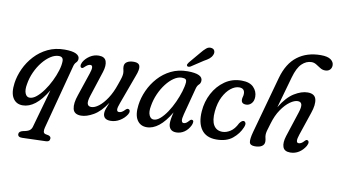

<svg xmlns="http://www.w3.org/2000/svg" viewBox="-90 -938 2445 1392"><g transform="rotate(10 1132.5 -242.5)"><path d="M140 241Q107 242 107 218.5Q107 198.5 138.5 191.5Q170.5 186 183.8 176.2Q197 166.5 202 149.5L281.5 -133.5Q237 -60 192.5 -25.8Q148 8.5 101.5 8.5Q53.5 8.5 29.8 -29.5Q6 -67.5 16 -140.5Q23.5 -194.5 48.2 -248Q73 -301.5 113.5 -345.5Q154 -389.5 209 -416Q264 -442.5 332.5 -442.5Q390 -442.5 417.2 -428.8Q444.5 -415 442.5 -391Q441 -375.5 429.8 -364.8Q418.5 -354 413.5 -333.5L289 139Q284.5 156 286.2 168.5Q288 181 300 185L324.5 190Q342 196 342 210Q342 235 313 235.5ZM106.5 -148.5Q98.5 -105.5 108.8 -80.2Q119 -55 141.5 -55Q165.5 -55 191.5 -76.2Q217.5 -97.5 242.5 -132.2Q267.5 -167 287.5 -207.8Q307.5 -248.5 319.5 -288Q331.5 -327.5 331.5 -357.5Q331.5 -389.5 299 -389.5Q270 -389.5 239.2 -369.8Q208.5 -350 181 -316Q153.5 -282 133.8 -238.8Q114 -195.5 106.5 -148.5Z M862 -98Q872 -96.5 873.5 -84.8Q875 -73 866.5 -59.5Q847.5 -29.5 815.5 -10.5Q783.5 8.5 748.5 8.5Q694 8.5 694 -39Q694 -53.5 700.5 -71.8Q707 -90 718.5 -119Q672.5 -49.5 622.2 -20.5Q572 8.5 531 8.5Q480 8.5 470.8 -30.8Q461.5 -70 484 -134L541 -303.5Q562.5 -365.5 535.5 -365.5Q517.5 -365.5 494.5 -342.5Q483 -330.5 476 -333.5Q468 -334.5 466 -345.5Q464 -356.5 472.5 -374Q489 -403.5 519.2 -423Q549.5 -442.5 584.5 -442.5Q628 -442.5 638.8 -411.5Q649.5 -380.5 633.5 -330.5L573.5 -146Q559.5 -103.5 565 -84.8Q570.5 -66 593.5 -66Q618.5 -66 648.8 -89.2Q679 -112.5 707.8 -156.2Q736.5 -200 757 -261Q771.5 -301 775.8 -318Q780 -335 780 -346Q780 -360 776.8 -371.5Q773.5 -383 773.5 -397Q773.5 -418.5 791.8 -430.5Q810 -442.5 843 -442.5Q878.5 -442.5 885.8 -418.8Q893 -395 872.5 -343.5L794.5 -130.5Q781 -95.5 782.2 -80.2Q783.5 -65 798 -65Q807.5 -65 818 -70.2Q828.5 -75.5 843.5 -91.5Q854.5 -101.5 862 -98Z M1264.5 -131.5Q1255 -96 1258.5 -81.8Q1262 -67.5 1273.5 -67.5Q1283 -67.5 1292 -73.2Q1301 -79 1313.5 -93.5Q1322.5 -103.5 1331 -101Q1348.5 -97.5 1335.5 -64Q1319 -29 1291.5 -10.2Q1264 8.5 1232 8.5Q1204 8.5 1189.8 -7Q1175.5 -22.5 1175.5 -50Q1175.5 -63.5 1178.2 -82Q1181 -100.5 1188.5 -131Q1147 -60 1103.2 -25.8Q1059.5 8.5 1014.5 8.5Q967 8.5 943 -29.5Q919 -67.5 928.5 -140.5Q935.5 -194.5 959.5 -247.8Q983.5 -301 1023 -345.2Q1062.5 -389.5 1116.5 -416Q1170.5 -442.5 1237.5 -442.5Q1351 -442.5 1347.5 -390Q1346 -372 1334.5 -362Q1323 -352 1317 -331ZM1019 -149Q1010.5 -104.5 1021.8 -79.8Q1033 -55 1054.5 -55Q1078 -55 1103 -77Q1128 -99 1151.5 -134.2Q1175 -169.5 1194 -211Q1213 -252.5 1225.2 -292.5Q1237.5 -332.5 1239.5 -362.5Q1240 -376 1232.8 -382.8Q1225.5 -389.5 1204 -389.5Q1176 -389.5 1146.5 -369.5Q1117 -349.5 1090.8 -315.5Q1064.5 -281.5 1045.5 -238.5Q1026.5 -195.5 1019 -149ZM1302 -587Q1323 -613.5 1341 -628.2Q1359 -643 1379.5 -638.5Q1396.5 -635.5 1401.8 -621.2Q1407 -607 1399.5 -591Q1392.5 -574.5 1378 -562.5Q1363.5 -550.5 1340 -538L1251 -479.5Q1244 -476 1236.8 -475.8Q1229.5 -475.5 1226.5 -480.5Q1222.5 -486 1225.8 -493Q1229 -500 1234.5 -507Z M1626 -392.5Q1596 -392.5 1565 -368.2Q1534 -344 1511 -298.8Q1488 -253.5 1482 -191Q1475.5 -124 1496.2 -89Q1517 -54 1561 -54Q1589.5 -54 1619 -72.8Q1648.5 -91.5 1670 -135.5Q1686 -158 1699.5 -158Q1709 -158 1714.5 -147Q1720 -136 1710 -112.5Q1690 -64 1645.8 -27.8Q1601.5 8.5 1527 8.5Q1452 8.5 1417 -40.5Q1382 -89.5 1388.5 -175Q1393.5 -246.5 1426 -307.8Q1458.5 -369 1512.2 -406.5Q1566 -444 1635.5 -444Q1695 -444 1723.5 -414.5Q1752 -385 1752 -345.5Q1752 -313.5 1735.2 -295.8Q1718.5 -278 1696 -278Q1660.5 -278 1660.5 -308.5Q1660.5 -320.5 1663.8 -330.2Q1667 -340 1667 -352.5Q1667 -392.5 1626 -392.5Z M1895 -173Q1882.5 -133.5 1878.2 -116.5Q1874 -99.5 1874 -88Q1874 -74 1877.2 -62.8Q1880.5 -51.5 1880.5 -37.5Q1880.5 -15.5 1862.2 -3.5Q1844 8.5 1811 8.5Q1775.5 8.5 1771 -14.5Q1766.5 -37.5 1781 -91L1896.5 -509Q1927 -619.5 1996.8 -672.5Q2066.5 -725.5 2169 -725.5Q2218.5 -725.5 2241.8 -708.8Q2265 -692 2265 -667.5Q2265 -647.5 2252.5 -634.5Q2240 -621.5 2217 -621.5Q2197.5 -621.5 2180.5 -632.2Q2163.5 -643 2146.8 -653.5Q2130 -664 2111.5 -664Q2072.5 -664 2040.5 -633.2Q2008.5 -602.5 1988 -529.5L1923 -299Q1970.5 -377.5 2023.5 -410Q2076.5 -442.5 2122 -442.5Q2174 -442.5 2184 -403.5Q2194 -364.5 2171.5 -300L2114.5 -131Q2093 -68.5 2120 -68.5Q2128.5 -68.5 2138.8 -73.8Q2149 -79 2162 -94Q2172 -104.5 2179.5 -101Q2187.5 -99.5 2189.8 -88.8Q2192 -78 2182.5 -60Q2163.5 -28 2134.8 -9.8Q2106 8.5 2071 8.5Q2027.5 8.5 2016.8 -22.5Q2006 -53.5 2022 -104L2082 -288Q2096 -330.5 2090.5 -349.2Q2085 -368 2062 -368Q2036.5 -368 2004.5 -345Q1972.5 -322 1942.8 -278.5Q1913 -235 1895 -173Z"/></g></svg>

Font: Fraunces 144pt S100
Style: Italic
Weight: 400
Italic angle: -16°
Version: Version 1.000; ttfautohint (v1.8.3)